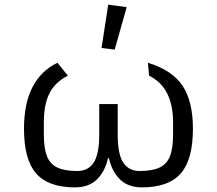

<svg xmlns="http://www.w3.org/2000/svg" viewBox="-20 -800 940 832"><path d="M490 -217Q490 -132 514 -95.5Q538 -59 585 -59Q640 -59 671.5 -74Q703 -89 716.5 -123Q730 -157 730 -217V-269Q730 -421 626 -472L621 -528Q726 -496 771 -428.5Q816 -361 816 -242Q816 -108 763 -48Q710 12 595 12Q536 12 500.5 -22Q465 -56 452 -115H448Q435 -56 399.5 -22Q364 12 305 12Q190 12 137 -48Q84 -108 84 -242Q84 -352 121 -423Q158 -494 229 -528L274 -472Q220 -445 195 -397Q170 -349 170 -269V-217Q170 -157 183.5 -123Q197 -89 228.5 -74Q260 -59 315 -59Q362 -59 386 -95.5Q410 -132 410 -217V-349H490ZM420 -592 449 -780 529 -769 477 -585Z"/></svg>

Font: iA Writer Duo V
Style: Regular
Weight: 400
Designer: Mike Abbink, Paul van der Laan, Pieter van Rosmalen, Oliver Reichenstein
Foundry: Information Architects Inc.
Version: Version 2.000